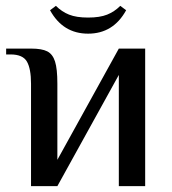

<svg xmlns="http://www.w3.org/2000/svg" viewBox="-20 -636 588 656"><path d="M86 -350Q86 -401 72 -425.5Q58 -450 16 -450H1V-470H86Q123 -470 141.5 -460.5Q160 -451 168 -426Q176 -401 176 -350V-90L386 -470H476V0H386V-380L176 0H86ZM151 -601 171 -616Q191 -596 216 -586Q241 -576 281 -576Q321 -576 346 -586Q371 -596 391 -616L411 -601Q367 -521 281 -521Q195 -521 151 -601Z"/></svg>

Font: El Messiri
Style: Regular
Weight: 400
Designer: Mohamed Gaber
Foundry: Kief Type Foundry
Version: Version 2.006